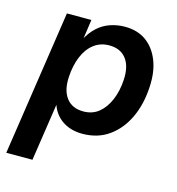

<svg xmlns="http://www.w3.org/2000/svg" viewBox="-105 -604 810 879"><g transform="rotate(15 300.5 -165.0)"><path d="M4 184 107 -504H223L209 -407H206Q225 -443 251 -467Q277 -491 310.5 -502.5Q344 -514 380 -514Q440 -514 481 -484.5Q522 -455 543 -402Q564 -349 560 -278Q556 -196 526 -131Q496 -66 443 -28Q390 10 317 10Q261 10 221 -17.5Q181 -45 166 -96H170L128 184ZM295 -90Q338 -90 368 -114.5Q398 -139 416 -181.5Q434 -224 437 -277Q441 -342 413.5 -377.5Q386 -413 333 -413Q291 -413 260 -389Q229 -365 211.5 -322.5Q194 -280 191 -226Q187 -162 214.5 -126Q242 -90 295 -90Z"/></g></svg>

Font: Nunitoga
Style: Bold Italic
Weight: 700
Italic angle: -9°
Designer: Vernon Adams
Foundry: Vernon Adams
Version: Version 1.0